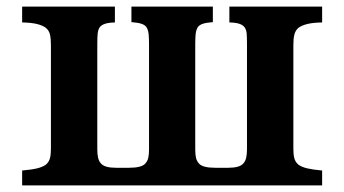

<svg xmlns="http://www.w3.org/2000/svg" viewBox="-20 -560 1040 580"><path d="M46.9 -540H327.1V-492.2Q307.6 -491.7 296.9 -488Q286.1 -484.4 280.8 -477.1Q275.9 -469.2 274.9 -457Q273.9 -444.8 273.9 -424.8V-108.9Q273.9 -93.8 276.4 -83.3Q278.8 -72.8 285.2 -65.9Q296.4 -53.2 330.1 -53.2H370.1Q407.7 -53.2 418.9 -65.9Q425.8 -73.7 428 -83.7Q430.2 -93.8 430.2 -108.9V-424.8Q430.2 -444.8 429 -457Q427.7 -469.2 422.9 -477.1Q418.5 -484.4 407.7 -488Q397 -491.7 377 -493.2V-540H623V-493.2Q603 -491.7 592.3 -488Q581.5 -484.4 577.1 -477.1Q572.3 -469.2 571 -457Q569.8 -444.8 569.8 -424.8V-108.9Q569.8 -93.8 572 -83.7Q574.2 -73.7 581.1 -65.9Q592.3 -53.2 629.9 -53.2H669.9Q703.6 -53.2 714.8 -65.9Q721.2 -72.8 723.6 -83.3Q726.1 -93.8 726.1 -108.9V-424.8Q726.1 -444.8 725.3 -457Q724.6 -469.2 719.2 -477.1Q713.9 -484.4 703.4 -488Q692.9 -491.7 672.9 -492.2V-540H953.1V-492.2Q925.3 -491.7 908.4 -487.5Q891.6 -483.4 881.8 -476.1Q872.6 -468.3 869.4 -456.1Q866.2 -443.8 866.2 -423.8V-109.9Q866.2 -93.3 869.1 -82Q872.1 -70.8 880.9 -63Q890.6 -55.7 907.7 -51.5Q924.8 -47.4 953.1 -44.9V0H46.9V-44.9Q75.7 -47.4 92.5 -51.5Q109.4 -55.7 119.1 -63Q127.9 -70.8 130.9 -82Q133.8 -93.3 133.8 -109.9V-423.8Q133.8 -443.8 130.9 -456.1Q127.9 -468.3 118.2 -476.1Q108.4 -483.4 91.6 -487.5Q74.7 -491.7 46.9 -492.2Z"/></svg>

Font: BIZ UDMincho
Style: Bold
Weight: 700
Monospace: yes
Designer: TypeBank Co., Ltd.
Foundry: Morisawa Inc.
Version: Version 1.06